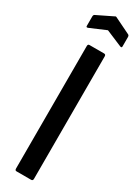

<svg xmlns="http://www.w3.org/2000/svg" viewBox="-221 -844 628 862"><g transform="rotate(30 93.0 -412.5)"><path d="M54 0Q46 0 46 -10V-645Q46 -655 54 -655H130Q139 -655 139 -645V-10Q139 0 130 0ZM11 -719Q1 -715 1 -723V-772Q1 -780 6 -783L88 -823Q93 -827 99 -823L181 -783Q186 -780 186 -772V-723Q186 -715 176 -719L93 -754Z"/></g></svg>

Font: Sofia Sans Extra Condensed SemiBold
Style: Regular
Weight: 600
Designer: Botio Nikoltchev, Ani Petrova
Foundry: lettersoup
Version: Version 4.101